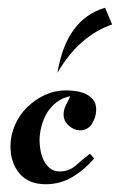

<svg xmlns="http://www.w3.org/2000/svg" viewBox="-20 -468 309 495"><path d="M7 -91Q7 -119 18.5 -145.5Q30 -172 50 -191.5Q70 -211 95.5 -223Q121 -235 150 -235Q163 -235 176.5 -233Q190 -231 201.5 -225.5Q213 -220 220.5 -210.5Q228 -201 228 -185Q228 -167 217.5 -149.5Q207 -132 186 -132Q171 -132 157.5 -144Q144 -156 144 -172Q144 -186 150 -197Q156 -208 161 -220Q141 -216 126 -204.5Q111 -193 101.5 -177.5Q92 -162 87 -143Q82 -124 82 -106Q82 -94 84.5 -80Q87 -66 93 -54Q99 -42 109 -34Q119 -26 134 -26Q158 -26 175.5 -41.5Q193 -57 211 -71Q212 -72 216.5 -66.5Q221 -61 223 -60Q200 -32 168 -12.5Q136 7 98 7Q54 7 30.5 -20.5Q7 -48 7 -91ZM251 -448 269 -405Q183 -375 128 -280Q151 -419 251 -448Z"/></svg>

Font: Lucien Schoenschriftv CAT
Style: Regular
Weight: 400
Designer: Lucian Bernhard 1928
Foundry: CAT-Fonts Peter Wiegel
Version: Version 1.000